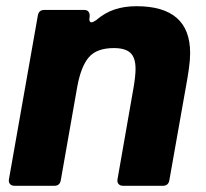

<svg xmlns="http://www.w3.org/2000/svg" viewBox="-20 -599 664 619"><path d="M176 -18Q173 0 155 0H27Q17 0 12 -6Q7 -12 9 -22L102 -549Q105 -567 123 -567H251Q261 -567 265.5 -561Q270 -555 269 -545V-544L268 -538Q268 -527 275 -527Q280 -527 290 -534Q318 -558 349.5 -568.5Q381 -579 420 -579Q593 -579 593 -428Q593 -406 589 -377.5Q585 -349 579 -317L526 -18Q523 0 505 0H377Q367 0 362 -6Q357 -12 359 -22L411 -319Q417 -355 417 -377Q417 -413 400.5 -428.5Q384 -444 347 -444Q292 -444 266.5 -414.5Q241 -385 229 -319Z"/></svg>

Font: Open Sauce Two Black Italic
Style: Regular
Weight: 900
Italic angle: -10°
Designer: Alfredo Marco Pradil
Foundry: Creative Sauce Fz LLC
Version: Version 1.477